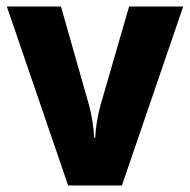

<svg xmlns="http://www.w3.org/2000/svg" viewBox="-20 -569 583 589"><path d="M189 0 1 -549H167L253 -247Q266 -198 269 -146H272Q274 -192 288 -245L376 -549H542L354 0Z"/></svg>

Font: Noto Sans Gujarati SemiCondensed ExtraBold
Style: Regular
Weight: 800
Width: 4
Designer: Jelle Bosma - Monotype Design Team, Universal Thirst
Foundry: Monotype Imaging Inc.
Version: Version 2.106; ttfautohint (v1.8.4.7-5d5b)